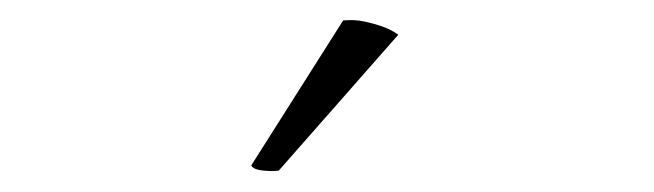

<svg xmlns="http://www.w3.org/2000/svg" viewBox="-20 -726 640 188"><path d="M370 -692 253 -559Q247 -558 237.5 -559Q228 -560 226 -564L316 -706Q327 -707 336.5 -705Q346 -703 354.5 -700Q363 -697 370 -692Z"/></svg>

Font: Arima Thin ExtraLight
Style: Regular
Weight: 250
Version: Version 1.100